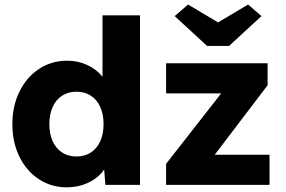

<svg xmlns="http://www.w3.org/2000/svg" viewBox="-20 -807 1248 838"><path d="M34 -265.4Q34 -344.2 65 -407.3Q96 -470.4 150.4 -506.2Q204.8 -542 273 -542Q320.4 -542 360.4 -523.5Q400.4 -505 425.7 -474Q451 -443 456.4 -407.2L427.4 -398V-740H591V0H440L430.4 -120.8L453 -115.4Q449.4 -82.6 424.4 -53.5Q399.4 -24.4 359.4 -6.9Q319.4 10.6 271.2 10.6Q203.8 10.6 149.6 -24.9Q95.4 -60.4 64.7 -123.2Q34 -186 34 -265.4ZM432 -265.4Q432 -308.2 417.5 -340.3Q403 -372.4 376.1 -389.6Q349.2 -406.8 313.4 -406.8Q278.2 -406.8 251.3 -389.6Q224.4 -372.4 209.9 -340.3Q195.4 -308.2 195.4 -265.4Q195.4 -222.6 209.9 -190.5Q224.4 -158.4 251.3 -141.2Q278.2 -124 313.4 -124Q349.2 -124 376.1 -141.2Q403 -158.4 417.5 -190.5Q432 -222.6 432 -265.4ZM705 -92 988 -454V-399.4H705V-531H1148V-435L881 -84L877 -131.6H1156.4V0H705ZM742.4 -736.8 800.8 -787.2 946.8 -700.4H916.8L1062.8 -787.2L1121.2 -736.8L979.6 -606.4H884Z"/></svg>

Font: Easer Grotesk Variable
Style: Regular
Weight: 400
Designer: Boardeaser, Bonnie Shaver-Troup, Thomas Jockin
Foundry: Lexend
Version: Version 1.001;Glyphs 3.1.2 (3151)